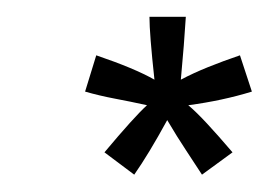

<svg xmlns="http://www.w3.org/2000/svg" viewBox="-20 -351 318 227"><path d="M80.6 -242.7Q97.7 -237.8 115.7 -234.4Q133.8 -231 153.8 -226.6Q138.7 -212.9 103.5 -170.9L138.7 -144.5Q155.8 -168.9 177.7 -209Q189.5 -189 200.2 -172.9Q210.9 -156.7 218.8 -144.5L254.9 -170.9Q237.8 -190.9 224.9 -204.8Q211.9 -218.8 202.6 -226.6Q242.7 -231.9 277.8 -242.7L263.7 -285.6Q243.7 -278.8 226.1 -271.7Q208.5 -264.6 193.8 -256.8Q197.8 -299.8 199.7 -331.1H156.7Q156.7 -311 162.6 -256.8Q139.6 -270 93.8 -285.6Z"/></svg>

Font: ML-NILA01_NewLipi
Style: Regular
Weight: 400
Designer: CLT@C-DIT
Version: Version ML-NILA01_NewLipi 2.